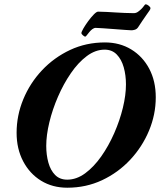

<svg xmlns="http://www.w3.org/2000/svg" viewBox="-20 -862 747 896"><path d="M294 14Q225 14 171.8 -18.6Q118.6 -51.3 88.1 -109.3Q57.5 -167.4 57.5 -242.2Q57.5 -323.2 88.7 -398.8Q120 -474.5 176.1 -534.1Q232.3 -593.7 307.2 -628.9Q382.2 -664 469.6 -664Q538.6 -664 592.3 -631.4Q646 -598.7 676.5 -541.1Q706.9 -483.4 706.9 -407.8Q706.9 -327.6 675.3 -252Q643.6 -176.3 587.5 -116.3Q531.3 -56.3 456.4 -21.1Q381.4 14 294 14ZM293.7 -23.6Q337 -23.6 377.4 -53.2Q417.7 -82.8 452.4 -132Q487 -181.2 513 -240.4Q539 -299.6 553.4 -358.9Q567.8 -418.2 567.8 -468Q567.8 -510.9 557.4 -547.9Q547 -584.9 524.9 -607.6Q502.9 -630.3 468.3 -630.3Q425.3 -630.3 385 -600.2Q344.8 -570.1 310.7 -520.3Q276.5 -470.6 250.7 -411Q224.8 -351.4 210.3 -291.2Q195.8 -231 195.8 -181.2Q195.8 -139.1 205.8 -103.1Q215.8 -67.1 237.4 -45.3Q259.1 -23.6 293.7 -23.6ZM378.3 -691.2Q373.3 -691.2 366.6 -697.5Q359.8 -703.8 359.8 -707.2Q359.8 -712.8 368.8 -728.7Q377.8 -744.6 391.3 -762.9Q404.8 -781.3 417.6 -794.4Q430.4 -807.6 437.7 -807.6Q456.4 -807.6 478.1 -806.3Q499.9 -804.9 520.5 -803.8Q539.1 -802.8 560.2 -801.7Q581.3 -800.6 604.2 -800.6Q615.2 -800.6 624 -807Q632.9 -813.4 639.9 -820.4Q647.7 -828.2 652.3 -835.1Q656.9 -842 659.9 -842Q665.4 -842 673.8 -835.5Q682.2 -828.9 682.2 -823.4Q682.2 -819.6 677.7 -812.9Q673.2 -806.3 664.9 -794.7Q653.7 -779.5 643.7 -763.9Q633.6 -748.3 624.4 -734.6Q618.4 -726 609.3 -723.3Q600.1 -720.6 593.8 -720.6Q585.3 -720.6 562.7 -722.5Q540 -724.3 512.1 -726.3Q484.1 -728.3 460.2 -730.1Q436.3 -731.9 426.7 -731.9Q418.9 -731.9 410.9 -726Q403 -720 397 -712.5Q390.5 -704.7 385.4 -697.9Q380.3 -691.2 378.3 -691.2Z"/></svg>

Font: EB Garamond
Style: Italic
Weight: 400
Italic angle: -17.2°
Designer: Georg Duffner and Octavio Pardo
Foundry: Georg Duffner
Version: Version 1.001